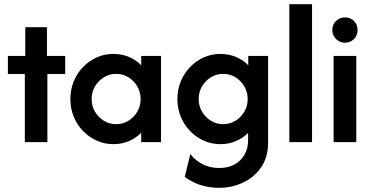

<svg xmlns="http://www.w3.org/2000/svg" viewBox="-20 -687 1794 928"><path d="M100 0V-329.2H18.1V-416.7H102.1V-555.6H206.9V-416.7H295.1V-329.2H209V0Z M527.8 9.7Q484.7 9.7 447.2 -7.3Q409.7 -24.3 380.9 -54.2Q352.1 -84 336.1 -123.6Q320.1 -163.2 320.1 -208.3Q320.1 -253.5 336.1 -293.1Q352.1 -332.6 380.9 -362.5Q409.7 -392.4 447.2 -409.4Q484.7 -426.4 527.8 -426.4Q568.8 -426.4 603.5 -411.8Q638.2 -397.2 662.5 -371.5V-416.7H758.3V0H662.5V-45.8Q638.2 -20.1 603.5 -5.2Q568.8 9.7 527.8 9.7ZM541 -86.8Q574.3 -86.8 601 -103.5Q627.8 -120.1 643.8 -147.6Q659.7 -175 659.7 -208.3Q659.7 -241.7 643.8 -269.1Q627.8 -296.5 601 -313.2Q574.3 -329.9 541.7 -329.9Q508.3 -329.9 481.6 -313.2Q454.9 -296.5 438.9 -269.1Q422.9 -241.7 422.9 -208.3Q422.9 -175 438.9 -147.6Q454.9 -120.1 481.6 -103.5Q508.3 -86.8 541 -86.8Z M1038.9 220.8Q1006.2 220.8 976.4 214.6Q946.5 208.3 920.5 196.2Q894.4 184 872.9 168.1L900 57.6Q922.2 87.5 958 106.2Q993.8 125 1038.9 125Q1082.6 125 1113.9 107.6Q1145.1 90.3 1162.2 60.1Q1179.2 29.9 1179.2 -9.7V-44.4Q1154.2 -19.4 1120.1 -4.9Q1086.1 9.7 1045.1 9.7Q1002.1 9.7 964.6 -7.3Q927.1 -24.3 898.3 -54.2Q869.4 -84 853.5 -123.6Q837.5 -163.2 837.5 -208.3Q837.5 -253.5 853.5 -293.1Q869.4 -332.6 898.3 -362.5Q927.1 -392.4 964.6 -409.4Q1002.1 -426.4 1045.1 -426.4Q1086.1 -426.4 1120.8 -411.8Q1155.6 -397.2 1179.9 -371.5V-416.7H1275.7V4.2Q1275.7 72.2 1242.7 120.8Q1209.7 169.4 1155.6 195.1Q1101.4 220.8 1038.9 220.8ZM1058.3 -86.8Q1091.7 -86.8 1118.4 -103.5Q1145.1 -120.1 1161.1 -147.6Q1177.1 -175 1177.1 -208.3Q1177.1 -241.7 1161.1 -269.1Q1145.1 -296.5 1118.4 -313.2Q1091.7 -329.9 1059 -329.9Q1025.7 -329.9 999 -313.2Q972.2 -296.5 956.2 -269.1Q940.3 -241.7 940.3 -208.3Q940.3 -175 956.2 -147.6Q972.2 -120.1 999 -103.5Q1025.7 -86.8 1058.3 -86.8Z M1378.5 0V-666.7H1488.2V0Z M1592.4 0V-416.7H1702.1V0ZM1647.2 -480.6Q1630.6 -480.6 1616.7 -488.9Q1602.8 -497.2 1594.4 -511.1Q1586.1 -525 1586.1 -541.7Q1586.1 -559.7 1594.4 -573.3Q1602.8 -586.8 1616.7 -594.8Q1630.6 -602.8 1647.2 -602.8Q1665.3 -602.8 1678.8 -594.8Q1692.4 -586.8 1700.3 -573.3Q1708.3 -559.7 1708.3 -541.7Q1708.3 -525 1700.3 -511.1Q1692.4 -497.2 1678.8 -488.9Q1665.3 -480.6 1647.2 -480.6Z"/></svg>

Font: Afacad Flux SemiBold
Style: Regular
Weight: 600
Designer: Kristian Moeller
Foundry: Dicotype
Version: Version 1.100